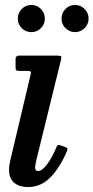

<svg xmlns="http://www.w3.org/2000/svg" viewBox="-20 -745 378 777"><path d="M226.5 -501.5 127.5 -99Q126 -93.5 124 -82.5Q122 -71.5 122 -67.5Q122 -53 133.5 -53Q151 -53 171.2 -80.8Q191.5 -108.5 208.5 -149.5Q211.5 -156.5 214.2 -158Q217 -159.5 224 -157L245 -149.5Q252 -146.5 253 -143.5Q254 -140.5 251 -133.5Q223 -67.5 184.5 -27.8Q146 12 93.5 12Q59.5 12 38 -5Q16.5 -22 16.5 -59Q16.5 -66 18.2 -77Q20 -88 21.5 -95.5L104 -443.5Q106 -452.5 104 -455.2Q102 -458 91.5 -458H59Q49 -458 46 -460.5Q43 -463 43 -472.5V-505Q43 -520 57.5 -520H210Q224.5 -520 227 -517Q229.5 -514 226.5 -501.5ZM283.5 -615Q261 -615 245 -631Q229 -647 229 -669.5Q229 -692.5 245 -708.8Q261 -725 283.5 -725Q306 -725 322.2 -708.8Q338.5 -692.5 338.5 -669.5Q338.5 -647 322.2 -631Q306 -615 283.5 -615ZM107 -615Q84 -615 68 -631Q52 -647 52 -669.5Q52 -692.5 68 -708.8Q84 -725 107 -725Q129.5 -725 145.5 -708.8Q161.5 -692.5 161.5 -669.5Q161.5 -647 145.5 -631Q129.5 -615 107 -615Z"/></svg>

Font: Besley* Narrow Medium
Style: Italic
Weight: 500
Width: 4
Italic angle: -13°
Designer: Owen Earl
Foundry: indestructible type*
Version: Version 3.000; ttfautohint (v1.8.3)